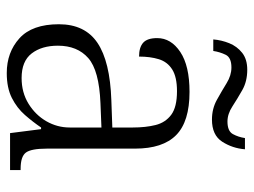

<svg xmlns="http://www.w3.org/2000/svg" viewBox="-114 -646 769 582"><g transform="rotate(90 271.0 -354.5)"><path d="M201 10Q138 10 95.5 -28.5Q53 -67 53 -148Q53 -227 109.5 -265Q166 -303 283 -307L366 -310V-372Q366 -411 358.5 -441Q351 -471 327.5 -488.5Q304 -506 256 -506Q213 -506 190 -491.5Q167 -477 159 -451Q151 -425 151 -391Q123 -391 109 -403.5Q95 -416 95 -446Q95 -488 137 -516Q179 -544 258 -544Q348 -544 389 -503.5Q430 -463 430 -379V-112Q430 -64 442 -48Q454 -32 491 -32H495V0H383L371 -94H366Q349 -69 328 -45Q307 -21 276.5 -5.5Q246 10 201 10ZM216 -35Q260 -35 294 -56Q328 -77 347 -110Q366 -143 366 -181V-277L292 -274Q193 -270 155.5 -237Q118 -204 118 -145Q118 -96 141.5 -65.5Q165 -35 216 -35ZM342 -612Q309 -612 282 -627Q255 -642 231.5 -656.5Q208 -671 184 -671Q154 -671 145.5 -653.5Q137 -636 134 -616H99Q101 -641 110.5 -664.5Q120 -688 139.5 -703.5Q159 -719 191 -719Q226 -719 252.5 -704Q279 -689 302 -674Q325 -659 348 -659Q377 -659 386 -675.5Q395 -692 398 -712H432Q429 -674 409 -643Q389 -612 342 -612Z"/></g></svg>

Font: Noto Serif Malayalam Light
Style: Regular
Weight: 300
Designer: Indian type Foundry, Jelle Bosma, Monotype Design Team
Foundry: Monotype Imaging Inc.
Version: Version 2.104; ttfautohint (v1.8.4.7-5d5b)